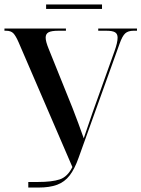

<svg xmlns="http://www.w3.org/2000/svg" viewBox="-20 -842 635 862"><path d="M187 -802V-822H438V-802ZM107 0V-25H151Q213 -25 248 -36.5Q283 -48 305 -92L64 -651Q51 -681 40 -692.5Q29 -704 7 -704H0V-714H276V-704H243Q211 -704 198 -697Q185 -690 185 -673Q185 -656 198 -624L306 -356Q320 -320 332 -287.5Q344 -255 356 -221Q366 -251 376 -279.5Q386 -308 396 -338L494 -612Q508 -651 508 -673Q508 -690 496.5 -697Q485 -704 457 -704H421V-714H595V-704H580Q555 -704 542 -692Q529 -680 517 -646L333 -134Q315 -83 292.5 -54Q270 -25 236.5 -12.5Q203 0 153 0Z"/></svg>

Font: Noto Serif Display Condensed SemiBold
Style: Regular
Weight: 600
Width: 3
Designer: Monotype Design Team
Foundry: Monotype Imaging Inc.
Version: Version 2.009